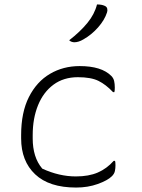

<svg xmlns="http://www.w3.org/2000/svg" viewBox="-20 -833 640 863"><path d="M338 -536Q436 -536 480 -492Q490 -482 493 -469Q496 -456 496 -439Q496 -431 495.5 -426.5Q495 -422 494 -419H488Q456 -453 422.5 -469.5Q389 -486 330 -486Q266 -486 220.5 -452.5Q175 -419 151 -360Q127 -301 127 -226V-210Q127 -169 137.5 -135Q148 -101 170 -75Q246 -40 321 -40Q379 -40 419.5 -57.5Q460 -75 491 -110H497Q498 -107 498.5 -102.5Q499 -98 499 -90Q499 -77 496.5 -64.5Q494 -52 483 -41Q464 -22 419.5 -6Q375 10 322 10Q201 10 138 -49.5Q75 -109 75 -211V-226Q75 -328 110 -397Q145 -466 204.5 -501Q264 -536 338 -536ZM416 -813Q437 -813 450 -807Q460 -803 462 -794Q464 -785 461 -777Q450 -743 421 -710Q392 -677 355 -656Q333 -643 314 -643Q309 -643 302.5 -645Q296 -647 291 -652Q340 -690 372.5 -729.5Q405 -769 416 -813Z"/></svg>

Font: Recursive Mn Csl St Lt
Style: Regular
Weight: 300
Monospace: yes
Version: Version 1.079;hotconv 1.0.112;makeotfexe 2.5.65598; ttfautoh